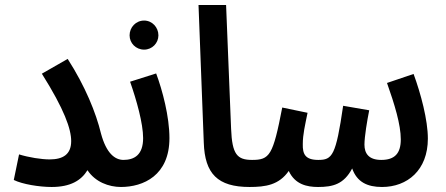

<svg xmlns="http://www.w3.org/2000/svg" viewBox="-20 -741 1779 766"><path d="M178 -105C145 -105 95 -113 56 -125L35 -23C69 -6 137 5 186 5C261 5 304 -21 329 -62C360 -15 414 5 463 5C506 5 526 -18 526 -51C526 -80 509 -103 473 -103C438 -103 404 -130 383 -208C363 -291 320 -397 250 -506L147 -447C237 -304 264 -226 264 -178C264 -124 230 -105 178 -105Z M555 -543C587 -543 612 -569 612 -600C612 -632 587 -659 555 -659C522 -659 497 -632 497 -600C497 -569 522 -543 555 -543ZM462 5C552 5 656 -41 656 -190C656 -276 628 -381 603 -448L499 -415C525 -341 551 -248 551 -190C551 -123 516 -103 472 -103Z M976 5C1019 5 1039 -18 1039 -51C1039 -82 1022 -103 986 -103C926 -103 906 -125 902 -227L882 -721H772L793 -172C797 -48 848 5 976 5Z M975 5C1040 5 1093 -3 1132 -59C1157 -5 1205 5 1249 5C1308 5 1352 -6 1385 -69C1404 -15 1445 5 1504 5C1605 5 1687 -62 1687 -188C1687 -262 1659 -367 1630 -446L1524 -410C1554 -325 1579 -244 1579 -185C1579 -129 1555 -103 1501 -103C1451 -103 1434 -129 1434 -164C1434 -196 1445 -261 1453 -301L1349 -319C1320 -120 1306 -103 1250 -103C1198 -103 1187 -126 1188 -166C1188 -205 1197 -241 1207 -291L1106 -312C1069 -120 1056 -103 985 -103Z"/></svg>

Font: Noto Sans Arabic UI XCn SmBd
Style: Regular
Weight: 600
Width: 2
Designer: Monotype Design Team, Nadine Chahine and Nizar Qandah
Foundry: Monotype Imaging Inc.
Version: Version 2.010